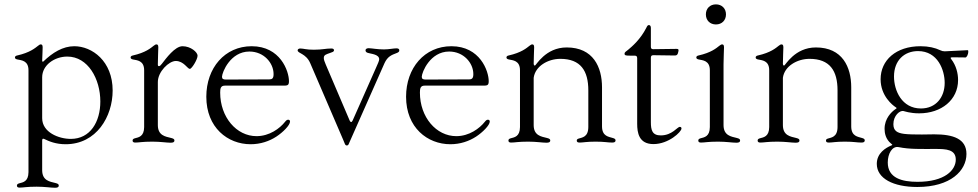

<svg xmlns="http://www.w3.org/2000/svg" viewBox="-20 -661 4566 896"><path d="M71.7 214.5C89.8 214.5 103.3 210.2 151.3 210.2C189.3 210.2 217.3 215.2 236.5 215.2C248.2 215.2 254.3 212.4 254.3 205.3C254.3 198.9 250.4 196 239.3 193.2C212 186.4 177.2 182.2 176.8 133.5V-5.7C177.2 -13.5 179.7 -15.3 186.4 -12.4C209.2 -1.4 240.4 12.1 286.2 12.1C430.4 12.1 505.7 -117.2 505.7 -238.6C505.7 -375.7 409.8 -445.3 326.7 -445.3C273.4 -445.3 225.5 -415.8 182.2 -373.9C179 -371.8 177.6 -372.9 176.8 -377.8C177.6 -403.4 179 -424.4 179 -440.3C179 -451.7 175.4 -453.8 169.7 -453.8C166.2 -453.8 162.6 -451.3 157.7 -447.4C143.8 -436.8 120 -415.5 59.7 -402C53.6 -400.9 49.7 -397.4 49.7 -392.8C49.7 -387.4 54.3 -384.9 61.1 -383.5C78.8 -379.6 112.9 -379.3 112.9 -333.1V142.4C112.6 187.1 86.6 190 69.6 194.6C63.6 196.4 58.9 198.9 58.9 205.3C58.9 212.4 64.3 214.5 71.7 214.5ZM176.8 -109.4V-300.4C176.8 -357.2 234.4 -397 294 -397C390.6 -397 448.2 -292.6 448.2 -187.5C448.2 -92.3 401.3 -12.8 310.4 -12.8C254.3 -12.8 176.8 -43.3 176.8 -109.4Z M611.5 4.3C629.6 4.3 643.1 0 691.1 0C729 0 757.1 5 776.3 5C788 5 794 2.1 794 -5C794 -11.4 790.1 -14.2 779.1 -17C751.8 -23.8 717 -28.1 716.6 -76.7V-278.4C716.6 -326.7 768.5 -376.4 800.4 -376.4C837.4 -376.4 855.1 -339.5 865.8 -339.5C875 -339.5 902 -383.5 902 -401.3C902 -416.9 870.7 -445.3 831.7 -445.3C796.2 -445.3 755 -388.5 735.1 -362.9C729.4 -355.5 725.9 -352.3 721.6 -352.3C717 -352.3 716.6 -355.8 716.6 -361.5C716.6 -394.9 718.8 -421.2 718.8 -440.3C718.8 -451.7 715.2 -453.8 709.5 -453.8C706 -453.8 702.4 -451.3 697.1 -447.4C683.6 -436.8 659.8 -415.5 599.4 -402C593.4 -400.9 589.5 -397.4 589.5 -392.8C589.5 -387.4 594.1 -384.9 600.5 -383.5C618.6 -379.6 652.7 -379.3 652.7 -333.1V-67.8C652.3 -23.1 626.4 -20.2 609.4 -15.6C603.3 -13.8 598.7 -11.4 598.7 -5C598.7 2.1 604 4.3 611.5 4.3Z M1149.5 12.1C1195.7 12.1 1236.9 -2.1 1269.5 -23.4C1300.1 -43.3 1333.5 -76.7 1333.5 -93.8C1333.5 -99.4 1329.9 -102.3 1324.9 -102.3C1319.2 -102.3 1315.7 -99.4 1310 -92.3C1285.9 -61.8 1237.6 -25.6 1177.2 -25.6C1083.5 -25.6 1007.5 -114.3 1007.5 -228.7C1007.5 -247.9 1009.6 -261.4 1029.5 -261.4H1293.7C1320 -261.4 1328.5 -259.9 1328.5 -282C1328.5 -329.5 1288 -445.3 1154.5 -445.3C1028.8 -445.3 942.8 -343.8 942.8 -209.5C942.8 -65.3 1043 12.1 1149.5 12.1ZM1016 -302.6C1016.3 -323.5 1055 -420.5 1143.8 -420.5C1211.3 -420.5 1256.7 -367.2 1256.7 -315.3C1256.7 -295.5 1250.4 -290.5 1236.2 -290.5L1033.7 -289.8C1022 -289.8 1016 -293 1016 -302.6Z M1598.4 17.8C1602.3 17.8 1605.1 16 1606.9 12.1L1611.9 0.7L1774.5 -366.5C1788.7 -396.7 1805 -403.8 1832.7 -414.1C1839.8 -416.9 1843.8 -420.8 1843.4 -426.1C1843.8 -432.9 1837.4 -435.4 1829.9 -435.4C1816.1 -435.4 1795.1 -430.4 1771.7 -430.4C1740.1 -430.4 1716.6 -435.7 1699.9 -436.1C1691.4 -435.7 1685.7 -432.5 1685.7 -426.1C1685.7 -419 1691.1 -415.8 1697.1 -414.1C1708.8 -409.8 1749.6 -408.4 1749.6 -384.2C1749.6 -377.5 1742.9 -362.9 1734 -343L1627.1 -101.9L1626.1 -99.4C1621.1 -88.8 1616.1 -88.8 1611.2 -99.4V-99.8L1500.4 -359.4C1495.4 -371.4 1490.8 -382.8 1491.1 -389.9C1490.8 -405.5 1502.5 -407.3 1521 -414.1C1529.5 -417.6 1538.7 -418.7 1538.7 -426.8C1538.7 -433.2 1532 -434.7 1525.9 -434.7C1499.6 -434.7 1484.7 -429 1445 -429C1409.8 -428.6 1396.7 -434.7 1381 -434.7C1373.2 -434.7 1369 -430.4 1369 -426.1C1369 -411.2 1408 -412.3 1427.9 -365.8L1581 -9.9L1589.8 11.4C1591.6 15.3 1594.5 17.8 1598.4 17.8Z M2081.7 12.1C2127.8 12.1 2169 -2.1 2201.7 -23.4C2232.2 -43.3 2265.6 -76.7 2265.6 -93.8C2265.6 -99.4 2262.1 -102.3 2257.1 -102.3C2251.4 -102.3 2247.9 -99.4 2242.2 -92.3C2218 -61.8 2169.7 -25.6 2109.4 -25.6C2015.6 -25.6 1939.6 -114.3 1939.6 -228.7C1939.6 -247.9 1941.8 -261.4 1961.6 -261.4H2225.9C2252.1 -261.4 2260.7 -259.9 2260.7 -282C2260.7 -329.5 2220.2 -445.3 2086.6 -445.3C1960.9 -445.3 1875 -343.8 1875 -209.5C1875 -65.3 1975.1 12.1 2081.7 12.1ZM1948.2 -302.6C1948.5 -323.5 1987.2 -420.5 2076 -420.5C2143.5 -420.5 2188.9 -367.2 2188.9 -315.3C2188.9 -295.5 2182.5 -290.5 2168.3 -290.5L1965.9 -289.8C1954.2 -289.8 1948.2 -293 1948.2 -302.6Z M2365.4 4.3C2383.5 4.3 2397 0 2445 0C2483 0 2511 5 2530.2 5C2541.9 5 2547.9 2.1 2547.9 -5C2547.9 -11.4 2544 -14.2 2533 -17C2505.7 -23.8 2470.9 -28.1 2470.5 -76.7V-297.9C2477.6 -351.9 2536.6 -386.4 2594.8 -386.4C2690 -386.4 2725.5 -330.3 2725.5 -239.3V-67.8C2725.1 -19.9 2695.3 -19.5 2680 -14.2C2675.1 -12.4 2671.5 -10.3 2671.5 -5C2671.5 2.1 2676.8 4.3 2685 4.3C2702.4 4.3 2715.9 0 2759.6 0C2801.8 0 2815.3 4.3 2837 4.3C2846.6 4.3 2852.6 1.8 2852.6 -5.7C2852.6 -12.1 2848 -14.6 2839.8 -17C2820.7 -23.1 2789.8 -24.5 2789.4 -70.7V-253.6C2789.4 -347.3 2748.9 -439.6 2624.6 -439.6C2524.9 -439.6 2481.9 -355.1 2476.2 -355.1C2473 -355.1 2471.2 -356.9 2470.5 -363.6C2470.5 -396 2472.7 -421.5 2472.7 -440.3C2472.7 -451.7 2469.1 -453.8 2463.4 -453.8C2459.9 -453.8 2456.3 -451.3 2451 -447.4C2437.5 -436.8 2413.7 -415.5 2353.3 -402C2347.3 -400.9 2343.4 -397.4 2343.4 -392.8C2343.4 -387.4 2348 -384.9 2354.4 -383.5C2372.5 -379.6 2406.6 -379.3 2406.6 -333.1V-67.8C2406.2 -23.1 2380.3 -20.2 2363.3 -15.6C2357.2 -13.8 2352.6 -11.4 2352.6 -5C2352.6 2.1 2358 4.3 2365.4 4.3ZM2469.8 -376.8V-407Z M3029.5 11.4C3100.5 11.4 3160.2 -45.8 3160.2 -61.1C3160.2 -65.7 3158.4 -68.9 3152.3 -68.9C3140.6 -68.9 3117.2 -29.5 3064.3 -29.1C3023.4 -28.8 3017.4 -54.3 3017.4 -90.9V-392C3017.8 -400.2 3020.6 -403.1 3028.8 -403.4L3129.6 -402C3137.8 -402.3 3141.3 -405.2 3143.8 -413L3146 -422.2C3147.7 -430.4 3145.6 -432.9 3137.4 -432.9L3028.8 -431.5C3020.6 -431.5 3017.8 -434.3 3017.4 -442.5V-530.5C3017.4 -538.7 3014.2 -544 3008.2 -544C3002.1 -544 2999.6 -538.4 2996.1 -531.2C2968.4 -476.6 2928.6 -443.2 2911.6 -429C2901.3 -420.5 2894.5 -417.6 2894.5 -410.5C2894.5 -402 2901.6 -401.3 2921.5 -401.3H2942.1C2950.3 -400.9 2953.1 -398.1 2953.5 -389.9V-83.8C2953.5 -42.3 2960.9 11.4 3029.5 11.4Z M3251.4 4.3C3269.5 4.3 3283 0 3331 0C3369 0 3397 5 3416.2 5C3427.9 5 3433.9 2.1 3433.9 -5C3433.9 -11.4 3430 -14.2 3419 -17C3391.7 -23.8 3356.9 -28.1 3356.5 -76.7V-361.5C3356.5 -394.9 3358.7 -421.2 3358.7 -440.3C3358.7 -451.7 3355.1 -453.8 3349.4 -453.8C3345.9 -453.8 3342.3 -451.3 3337 -447.4C3323.5 -436.8 3299.7 -415.5 3239.3 -402C3233.3 -400.9 3229.4 -397.4 3229.4 -392.8C3229.4 -387.4 3234 -384.9 3240.4 -383.5C3258.5 -379.6 3292.6 -379.3 3292.6 -333.1V-67.8C3292.3 -23.1 3266.3 -20.2 3249.3 -15.6C3243.3 -13.8 3238.6 -11.4 3238.6 -5C3238.6 2.1 3244 4.3 3251.4 4.3ZM3274.1 -593.8C3274.1 -566.1 3293.3 -546.9 3321 -546.9C3348.7 -546.9 3367.9 -566.1 3367.9 -593.8C3367.9 -621.4 3348.7 -640.6 3321 -640.6C3293.3 -640.6 3274.1 -621.4 3274.1 -593.8Z M3528.4 4.3C3546.5 4.3 3560 0 3608 0C3646 0 3674 5 3693.2 5C3704.9 5 3710.9 2.1 3710.9 -5C3710.9 -11.4 3707 -14.2 3696 -17C3668.7 -23.8 3633.9 -28.1 3633.5 -76.7V-297.9C3640.6 -351.9 3699.6 -386.4 3757.8 -386.4C3853 -386.4 3888.5 -330.3 3888.5 -239.3V-67.8C3888.1 -19.9 3858.3 -19.5 3843 -14.2C3838.1 -12.4 3834.5 -10.3 3834.5 -5C3834.5 2.1 3839.8 4.3 3848 4.3C3865.4 4.3 3878.9 0 3922.6 0C3964.8 0 3978.3 4.3 4000 4.3C4009.6 4.3 4015.6 1.8 4015.6 -5.7C4015.6 -12.1 4011 -14.6 4002.8 -17C3983.7 -23.1 3952.8 -24.5 3952.4 -70.7V-253.6C3952.4 -347.3 3911.9 -439.6 3787.6 -439.6C3687.9 -439.6 3644.9 -355.1 3639.2 -355.1C3636 -355.1 3634.2 -356.9 3633.5 -363.6C3633.5 -396 3635.7 -421.5 3635.7 -440.3C3635.7 -451.7 3632.1 -453.8 3626.4 -453.8C3622.9 -453.8 3619.3 -451.3 3614 -447.4C3600.5 -436.8 3576.7 -415.5 3516.3 -402C3510.3 -400.9 3506.4 -397.4 3506.4 -392.8C3506.4 -387.4 3511 -384.9 3517.4 -383.5C3535.5 -379.6 3569.6 -379.3 3569.6 -333.1V-67.8C3569.2 -23.1 3543.3 -20.2 3526.3 -15.6C3520.2 -13.8 3515.6 -11.4 3515.6 -5C3515.6 2.1 3521 4.3 3528.4 4.3ZM3632.8 -376.8V-407Z M4260.7 211.6C4416.9 211.6 4490.1 134.9 4490.1 57.5C4490.1 -13.5 4428.3 -34.1 4339.5 -34.1C4336.6 -34.1 4237.2 -31.2 4199.6 -36.2C4166.9 -40.5 4149.1 -50.4 4149.1 -81.7C4149.1 -121.4 4179 -147 4196.7 -142.8C4200.3 -142 4227.3 -132.1 4269.2 -132.1C4372.9 -132.1 4451 -194.6 4451 -287.6C4451 -318.9 4442.1 -355.1 4419.4 -384.6C4414.4 -391.3 4415.1 -393.1 4423.3 -393.5C4465.6 -393.5 4480.1 -392.8 4485.8 -392.8C4490.1 -392.8 4498.6 -404.8 4498.6 -420.5C4498.6 -426.8 4497.2 -426.8 4494.3 -426.8C4486.2 -426.8 4453.5 -424.4 4389.2 -421.5C4381 -421.5 4375.4 -422.9 4367.9 -426.5C4343.4 -438.2 4313.2 -445.3 4275.6 -445.3C4161.2 -445.3 4089.5 -380 4089.5 -291.2C4089.5 -212.4 4147 -169 4159.1 -161.2C4163.4 -158.4 4164.1 -157.7 4164.1 -156.2C4164.1 -154.8 4161.2 -153.4 4156.2 -149.9C4140.6 -138.5 4108 -108.7 4108 -59.7C4108 -40.5 4112.9 -11.4 4138.5 9.2C4142 12.1 4144.2 13.5 4144.2 14.9C4144.2 16 4141.3 17 4137.8 18.5C4113.6 29.1 4071.7 53.3 4071.7 103.7C4071.7 171.9 4148.4 211.6 4260.7 211.6ZM4122.9 97.3C4122.9 56.1 4143.5 19.2 4174 25.6C4225.1 36.2 4279.8 34.1 4346.6 34.1C4394.9 34.1 4440.3 36.2 4440.3 83.8C4440.3 132.8 4389.2 187.5 4261.4 187.5C4190.3 187.5 4122.9 170.5 4122.9 97.3ZM4152 -304C4152 -378.6 4199.6 -422.6 4264.2 -422.6C4356.5 -422.6 4388.5 -333.8 4388.5 -274.1C4388.5 -207.4 4348 -154.8 4277.7 -154.8C4188.2 -154.8 4152 -238.6 4152 -304Z"/></svg>

Font: Margiela Serif Light
Style: Regular
Weight: 300
Designer: Andreas Faust, Stefan Endress
Version: Version 1.002;FEAKit 1.0